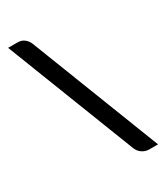

<svg xmlns="http://www.w3.org/2000/svg" viewBox="-196 -827 829 958"><g transform="rotate(-30 218.5 -347.5)"><path d="M15 -743 305 2C311 17 320 28 332 36C344 44 357 48 370 48H422L131 -700C125 -714 117 -724 106 -732C95 -740 83 -743 68 -743Z"/></g></svg>

Font: SVN-Aleo
Style: Bold
Weight: 700
Designer: Alessio Laiso
Version: Version 1.2.2